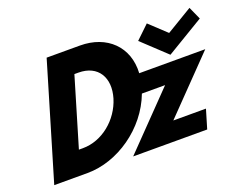

<svg xmlns="http://www.w3.org/2000/svg" viewBox="-125 -1060 1619 1294"><g transform="rotate(-20 684.0 -412.5)"><path d="M1021 -811 925.9 -720 1098.6 -558 1367.9 -720 1327 -811 1140.6 -699ZM307.7 -825 62 0H301C516.9 0 744.7 -155.5 828.2 -378H994.6L628 0H1159L1199.2 -135H965.2L1331.8 -513H858.2C869.3 -699.4 739.8 -825 546.7 -825ZM300 -168 445.6 -657H474.6C614.6 -657 677.8 -550 636.7 -412C594.6 -274 468 -168 329 -168Z"/></g></svg>

Font: Hussar
Style: BdOblThree
Weight: 700
Foundry: Cannot Into Space Fonts
Version: Version 2.00